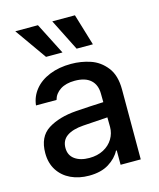

<svg xmlns="http://www.w3.org/2000/svg" viewBox="-115 -843 773 935"><g transform="rotate(-15 271.5 -375.0)"><path d="M237.3 -308.6Q270.5 -311 309.8 -313.2Q349.1 -315.4 376.5 -316.4L376 -358.4Q376 -403.8 348.6 -428.5Q321.3 -453.1 268.6 -453.1Q224.1 -453.1 195.8 -434.8Q167.5 -416.5 159.2 -385.7H55.7Q60.5 -429.7 88.4 -464.1Q116.2 -498.5 163.8 -517.8Q211.4 -537.1 272.5 -537.1Q322.8 -537.1 369.4 -521.5Q416 -505.9 448.2 -464.8Q480.5 -423.8 480.5 -352.5V0H378.9V-72.3H375Q356.9 -37.1 317.6 -12.7Q278.3 11.7 217.8 11.7Q167 11.7 126.5 -7.3Q85.9 -26.4 62.5 -62.7Q39.1 -99.1 39.1 -149.4Q39.1 -231.9 94.7 -267.1Q150.4 -302.2 237.3 -308.6ZM241.2 -71.3Q282.2 -71.3 313 -87.6Q343.8 -104 360.4 -131.6Q377 -159.2 377 -191.4L376.5 -239.7L252 -231.4Q198.7 -227.5 169.7 -207.3Q140.6 -187 140.6 -148.4Q140.6 -111.3 168.2 -91.3Q195.8 -71.3 241.2 -71.3ZM51.8 -760.7H166L247.1 -601.6H164.1ZM238.3 -760.7H352.5L400.4 -601.6H318.4Z"/></g></svg>

Font: Pretendard Medium
Style: Regular
Weight: 500
Designer: Base glyphs from Inter by Rasmus Andersson; Hangeul glyphs from Noto Sans CJK(Source Han Sans) by Jang Soo-young and Kan
Foundry: Kil Hyung-jin
Version: Version 1.309